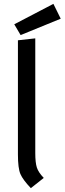

<svg xmlns="http://www.w3.org/2000/svg" viewBox="-20 -954 335 996"><path d="M257 -934 295 -857 87 -772 54 -828ZM163 -160Q163 -111 171 -85.5Q179 -60 207 -31L140 22Q99 -21 86 -51Q73 -81 73 -153V-745L163 -755Z"/></svg>

Font: Magra
Style: Regular
Weight: 400
Designer: Viviana Monsalve
Foundry: Viviana Monsalve
Version: Version 1.001